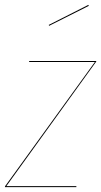

<svg xmlns="http://www.w3.org/2000/svg" viewBox="-25 -767 415 787"><path d="M369 -514 1 -4H288V0H-5L-4 -4L364 -513H94L95 -517H370ZM339 -743 176 -661 175 -665 337 -747Z"/></svg>

Font: Fira Sans Condensed Four
Style: Italic
Weight: 100
Width: 3
Italic angle: -8°
Designer: bBox Type GmbH & Carrois Corporate GbR & Edenspiekermann AG
Foundry: bBox Type GmbH & Carrois Corporate GbR & Edenspiekermann AG
Version: Version 4.301